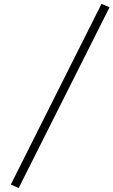

<svg xmlns="http://www.w3.org/2000/svg" viewBox="-20 -809 579 980"><path d="M35.2 132.8 498 -789.1 539.1 -772 75.2 150.9Z"/></svg>

Font: Dihjauti
Style: Italic
Weight: 400
Italic angle: -9°
Designer: T. Christopher White
Version: Version 3.0.0